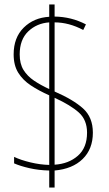

<svg xmlns="http://www.w3.org/2000/svg" viewBox="-20 -780 487 858"><path d="M200 -18Q153 -19 111.5 -28.5Q70 -38 43 -50V-79Q72 -65 115.5 -54.5Q159 -44 200 -43V-354Q153 -375 117.5 -398.5Q82 -422 61.5 -455Q41 -488 41 -537Q41 -612 86 -656.5Q131 -701 200 -705V-760H224V-706Q299 -705 364 -671L352 -646Q288 -680 224 -680V-371Q307 -335 351 -295.5Q395 -256 395 -187Q395 -114 349.5 -69.5Q304 -25 224 -18V58H200ZM200 -680Q144 -676 106 -639.5Q68 -603 68 -537Q68 -495 85 -467.5Q102 -440 131.5 -420Q161 -400 200 -382ZM224 -44Q287 -48 328 -84Q369 -120 369 -187Q369 -244 332.5 -277Q296 -310 224 -343Z"/></svg>

Font: Noto Sans Myanmar Condensed Thin
Style: Regular
Weight: 100
Width: 3
Designer: Monotype Design Team
Foundry: Monotype Imaging Inc.
Version: Version 2.107; ttfautohint (v1.8.4.7-5d5b)